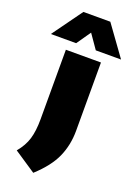

<svg xmlns="http://www.w3.org/2000/svg" viewBox="-254 -881 845 1193"><g transform="rotate(20 169.0 -285.0)"><path d="M129 238 -15 142Q26.5 92.5 42.2 39.8Q58 -13 58 -90V-550H290V-98Q290 -4.5 254.5 75.8Q219 156 129 238ZM-63 -610 80 -808H258L401 -610H234L169 -703.5L104 -610Z"/></g></svg>

Font: Encode Sans Expanded Black
Style: Regular
Weight: 900
Width: 7
Designer: Multiple Designers
Foundry: Impallari Type
Version: Version 3.000; ttfautohint (v1.8.3) -l 8 -r 50 -G 200 -x 14 